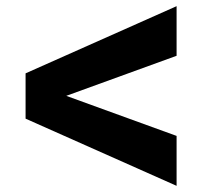

<svg xmlns="http://www.w3.org/2000/svg" viewBox="-20 -608 644 623"><path d="M553 -5 63 -223V-370L553 -588V-427L195 -297L553 -167Z"/></svg>

Font: Elaine Sans
Style: Bold
Weight: 700
Designer: Wei Huang
Foundry: Wei Huang
Version: Version 2.001;December 24, 2019;FontCreator 12.0.0.2547 64-b